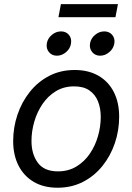

<svg xmlns="http://www.w3.org/2000/svg" viewBox="-20 -879 628 911"><path d="M252.9 11.7Q187.5 11.7 140.4 -15.9Q93.3 -43.5 67.9 -93.3Q42.5 -143.1 42.5 -209.5Q42.5 -273.9 62.7 -334.2Q83 -394.5 121.1 -442.6Q159.2 -490.7 213.1 -518.8Q267.1 -546.9 334.5 -546.9Q399.9 -546.9 447.3 -519.5Q494.6 -492.2 520 -442.4Q545.4 -392.6 545.4 -325.2Q545.4 -259.8 524.9 -199.5Q504.4 -139.2 466.1 -91.6Q427.7 -43.9 373.8 -16.1Q319.8 11.7 252.9 11.7ZM254.9 -65.9Q304.7 -65.9 342.8 -89.1Q380.9 -112.3 406.5 -150.1Q432.1 -188 445.1 -233.6Q458 -279.3 458 -323.7Q458 -365.7 444.8 -398.4Q431.6 -431.2 403.8 -450.2Q376 -469.2 332 -469.2Q282.7 -469.2 245.1 -446.3Q207.5 -423.3 181.6 -385.3Q155.8 -347.2 142.6 -301.3Q129.4 -255.4 129.4 -210Q129.4 -147.9 159.4 -106.9Q189.5 -65.9 254.9 -65.9ZM455.1 -614.7Q431.6 -614.7 417.5 -631.8Q403.3 -648.9 407.2 -672.9Q411.1 -696.8 430.9 -713.4Q450.7 -730 474.6 -730Q498.5 -730 512.5 -713.4Q526.4 -696.8 522.5 -672.9Q518.6 -648.9 498.8 -631.8Q479 -614.7 455.1 -614.7ZM250 -614.7Q226.1 -614.7 212.2 -631.8Q198.2 -648.9 202.1 -672.9Q206.1 -696.8 225.8 -713.4Q245.6 -730 269.5 -730Q293.5 -730 307.1 -713.4Q320.8 -696.8 316.9 -672.9Q313.5 -648.9 293.7 -631.8Q273.9 -614.7 250 -614.7ZM539.6 -859.4 527.8 -797.4H257.3L269 -859.4Z"/></svg>

Font: Inter 18pt
Style: Italic
Weight: 400
Italic angle: -9.3988°
Designer: Rasmus Andersson
Foundry: rsms
Version: Version 4.001;git-66647c0bb